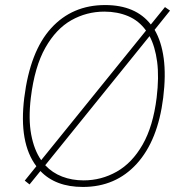

<svg xmlns="http://www.w3.org/2000/svg" viewBox="-20 -730 723 760"><path d="M76 -343Q99 -527 182.5 -618.5Q266 -710 396 -710Q517 -710 577 -633L633 -702L653 -688L592 -612Q619 -566 628 -499Q637 -432 626 -343Q605 -174 521.5 -82Q438 10 308 10Q200 10 140 -53L97 0L78 -15L124 -72Q54 -164 76 -343ZM102 -343Q92 -259 103.5 -197.5Q115 -136 143 -96L558 -609Q530 -648 487.5 -666Q445 -684 393 -684Q323 -684 262.5 -650Q202 -616 159.5 -541Q117 -466 102 -343ZM311 -16Q381 -16 442 -50.5Q503 -85 544.5 -157.5Q586 -230 600 -343Q610 -425 602 -485.5Q594 -546 572 -587L159 -76Q187 -46 226 -31Q265 -16 311 -16Z"/></svg>

Font: Haskoy Thin
Style: Italic
Weight: 100
Designer: Ertekin Erdin
Foundry: Ertekin Erdin
Version: Version 2.000; ttfautohint (v1.8.4.7-5d5b)